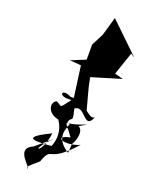

<svg xmlns="http://www.w3.org/2000/svg" viewBox="-264 -769 917 1160"><g transform="rotate(30 194.0 -189.0)"><path d="M238 13C261 -69 360 -62 321 71L229 -15C228 -83 268 -23 224 -119C273 -174 336 -30 358 -134C321 -100 266 -203 155 -165C174 -125 231 -201 297 -140C269 -204 236 -264 212 -331L388 -420L332 -425L356 -578L383 -567L163 -715L150 -591L124 -507L141 -412L55 -358L128 -365L194 -159C95 -207 86 -124 184 -156C138 -68 158 -92 110 -104C60 -73 122 66 341 -75ZM126 202C31 264 171 322 162 337C135 326 211 268 206 253C228 140 243 252 367 52C279 112 174 83 315 35L325 132C238 95 231 48 247 -23L145 -36C255 40 215 152 218 146C100 177 35 185 184 77C193 224 103 246 209 102Z"/></g></svg>

Font: Asimov Silicon
Style: Regular
Weight: 400
Designer: Google
Version: Version 2.000980; 2014